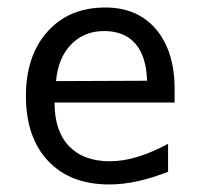

<svg xmlns="http://www.w3.org/2000/svg" viewBox="-20 -485 540 517"><path d="M450.2 -245.1V-209H127V-207Q127 -131.8 166 -91.3Q205.1 -50.8 275.4 -50.8Q311.5 -50.8 350.1 -62.5Q388.7 -74.2 432.6 -97.7V-22.5Q390.6 -5.9 351.1 2.9Q311.5 11.7 274.4 11.7Q168.9 11.7 109.4 -51.8Q49.8 -115.2 49.8 -226.6Q49.8 -335 107.9 -399.9Q166 -464.8 263.7 -464.8Q350.6 -464.8 400.4 -405.8Q450.2 -346.7 450.2 -245.1ZM376 -267.6Q374 -333 344.7 -367.2Q315.4 -401.4 259.8 -401.4Q207 -401.4 171.9 -365.7Q136.7 -330.1 130.9 -266.6Z"/></svg>

Font: BabelStone Shapes
Style: Regular
Weight: 400
Designer: Andrew West
Foundry: BabelStone
Version: Version 15.0.0 September 13, 2022